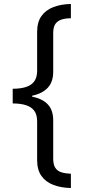

<svg xmlns="http://www.w3.org/2000/svg" viewBox="-20 -812 431 967"><path d="M44 -365Q84 -365 111.5 -374Q139 -383 153 -403Q167 -423 167 -455V-651Q167 -701 189 -731.5Q211 -762 249.5 -776.5Q288 -791 337 -792V-720Q310 -720 290 -713.5Q270 -707 259 -691.5Q248 -676 248 -645V-450Q248 -400 221 -370.5Q194 -341 142 -330V-325Q194 -315 221 -286Q248 -257 248 -206V-13Q248 18 259 34Q270 50 290 56Q310 62 337 63V135Q288 134 249.5 119.5Q211 105 189 74.5Q167 44 167 -6V-201Q167 -234 153 -253.5Q139 -273 111.5 -282Q84 -291 44 -291Z"/></svg>

Font: hexutelugu05
Style: Book
Weight: 400
Designer: Jelle Bosma - Monotype Design Team
Foundry: Monotype Imaging Inc.
Version: Version 2.003